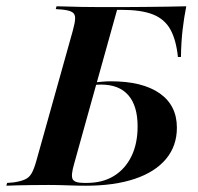

<svg xmlns="http://www.w3.org/2000/svg" viewBox="-46 -591 629 611"><path d="M104 -201.6 185.5 -492.7Q192.7 -518.5 193.1 -532.3Q193.5 -546 184.3 -552Q175 -558.1 152.4 -560.5L131.5 -562.1L133.9 -571Q147.6 -571 168.1 -570.2Q188.7 -569.4 214.1 -569Q239.5 -568.5 268.5 -568.5H351.6Q383.9 -568.5 418.1 -569Q452.4 -569.4 485.9 -569.8Q519.4 -570.2 546.8 -571Q539.5 -534.7 535.1 -496.4Q530.6 -458.1 529.8 -409.7H520.2Q514.5 -464.5 496 -497.6Q477.4 -530.6 440.3 -545.2Q403.2 -559.7 340.3 -559.7H326.6L226.6 -201.6ZM107.3 -2.4Q79 -2.4 54 -2Q29 -1.6 8.9 -1.2Q-11.3 -0.8 -25.8 0L-23.4 -8.9L-3.2 -10.5Q19.4 -13.7 33.1 -19.8Q46.8 -25.8 54.4 -39.1Q62.1 -52.4 69.4 -78.2L104 -201.6H226.6L190.3 -71Q179 -33.1 185.1 -21Q191.1 -8.9 221 -8.9H229.8Q280.6 -8.9 316.5 -31Q352.4 -53.2 372.2 -93.5Q391.9 -133.9 391.9 -188.7Q391.9 -254 362.5 -287.9Q333.1 -321.8 275.8 -321.8Q269.4 -321.8 262.5 -321.4Q255.6 -321 248.4 -319.4L250 -328.2Q263.7 -329.8 278.6 -331Q293.5 -332.3 306.5 -332.3Q407.3 -332.3 462.1 -294Q516.9 -255.6 516.9 -184.7Q516.9 -126.6 482.3 -85.1Q447.6 -43.5 382.7 -21.8Q317.7 0 227.4 0Q202.4 0 169.4 -1.2Q136.3 -2.4 108.9 -2.4Z"/></svg>

Font: Playfair 144pt
Style: Bold Italic
Weight: 700
Italic angle: -15.6°
Designer: Claus Eggers Sørensen
Foundry: Claus Eggers Sørensen
Version: Version 2.203